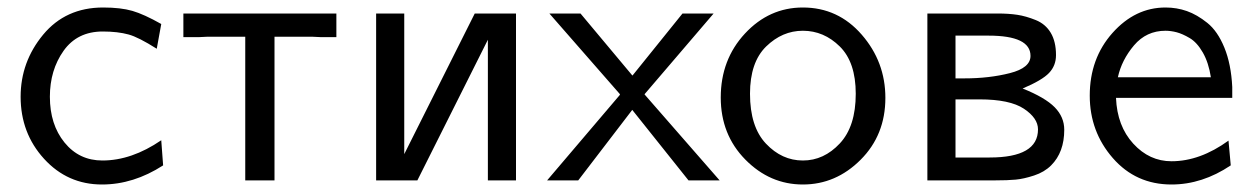

<svg xmlns="http://www.w3.org/2000/svg" viewBox="-20 -481 3336 512"><path d="M35 -223Q35 -316 95 -388.5Q155 -461 255 -461Q302 -461 333 -452Q364 -443 410 -417L398 -351Q349 -382 323 -389Q294 -397 254 -397Q186 -397 149.5 -345.5Q113 -294 113 -223Q113 -149 152 -101Q191 -53 253 -53Q331 -53 410 -107L415 -40Q336 11 252 11Q160 11 97.5 -57.5Q35 -126 35 -223Z M469 -382V-445H877V-382H835L814 -383H712V0H634V-383H532L511 -382Z M983 0V-445H1058V-70L1246 -445H1356V0H1281V-375L1093 0Z M1439 0 1633 -228V-230L1445 -445H1528L1666 -280H1667L1800 -445H1883L1699 -230V-229L1899 0H1816L1666 -188L1522 0Z M1902 -221Q1902 -322 1966.5 -391.5Q2031 -461 2121 -461Q2215 -461 2278 -388.5Q2341 -316 2341 -220Q2341 -121 2275 -55Q2209 11 2121 11Q2033 11 1967.5 -55.5Q1902 -122 1902 -221ZM1980 -231Q1980 -143 2022.5 -98Q2065 -53 2121 -53Q2177 -53 2219.5 -98.5Q2262 -144 2262 -231Q2262 -315 2219.5 -357Q2177 -399 2121 -399Q2066 -399 2023 -357Q1980 -315 1980 -231Z M2453 0V-445H2640Q2670 -445 2693 -441.5Q2716 -438 2742 -427.5Q2768 -417 2782 -393.5Q2796 -370 2796 -334Q2796 -306 2777.5 -286.5Q2759 -267 2707 -245Q2767 -221 2792.5 -195Q2818 -169 2818 -135Q2818 -75 2783 -40Q2765 -22 2737.5 -13Q2710 -4 2688.5 -2Q2667 0 2634 0ZM2528 -61H2619Q2748 -61 2748 -136Q2748 -166 2710.5 -191Q2673 -216 2592 -216H2528ZM2528 -272H2552Q2618 -272 2673 -286Q2728 -300 2728 -332Q2728 -386 2616 -386H2528Z M2886 -226Q2886 -325 2946.5 -393Q3007 -461 3088 -461Q3118 -461 3145 -451.5Q3172 -442 3199.5 -420Q3227 -398 3245 -354Q3263 -310 3266 -249V-220H2956Q2959 -145 3002 -98Q3045 -51 3104 -51Q3180 -51 3256 -106L3262 -40Q3186 11 3104 11Q3009 11 2947.5 -59.5Q2886 -130 2886 -226ZM2961 -275H3209Q3203 -314 3187.5 -341Q3172 -368 3152.5 -379.5Q3133 -391 3117.5 -395Q3102 -399 3088 -399Q3037 -399 3004 -360Q2971 -321 2961 -275Z"/></svg>

Font: CMU Sans Serif
Style: Medium
Weight: 500
Version: Version 0.7.0